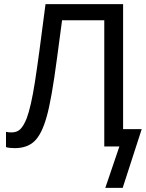

<svg xmlns="http://www.w3.org/2000/svg" viewBox="-20 -708 705 928"><path d="M484 0V-610H280L256 -430Q229 -224 205 -142Q182 -60 147 -26Q112 8 51 8Q24 8 9 3V-71Q18 -68 36 -68Q62 -68 78 -83.5Q94 -99 109 -136Q130 -192 148.5 -310Q167 -428 200 -688H575V-84H665L573 200H489L557 0Z"/></svg>

Font: Libra Sans
Style: Regular
Weight: 400
Foundry: Context Ltd
Version: Version 1.002